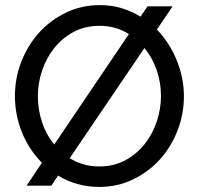

<svg xmlns="http://www.w3.org/2000/svg" viewBox="-20 -735 788 760"><path d="M39.1 -355Q39.1 -425.8 64.5 -491Q89.8 -556.2 135 -606Q180.2 -655.8 241.7 -685.3Q303.2 -714.8 375 -714.8Q419.9 -714.8 460.4 -702.9Q501 -690.9 536.1 -668.9L564 -710H663.1L601.1 -618.2Q651.9 -564.9 679.9 -495.4Q708 -425.8 708 -354Q708 -283.2 682.6 -218Q657.2 -152.8 612.5 -103.5Q567.9 -54.2 506.3 -24.7Q444.8 4.9 373 4.9Q327.1 4.9 286.1 -6.6Q245.1 -18.1 210 -40L183.1 0H85L146 -90.8Q95.2 -141.6 67.1 -210.7Q39.1 -279.8 39.1 -355ZM129.9 -355Q129.9 -300.8 146.5 -251Q163.1 -201.2 194.8 -163.1L490.2 -600.1Q437 -633.3 374 -632.8Q316.9 -632.8 272 -608.9Q227.1 -585 195.6 -545.9Q164.1 -506.8 147 -456.8Q129.9 -406.7 129.9 -355ZM255.9 -108.9Q309.1 -75.7 374 -76.2Q431.2 -76.2 476.1 -100.6Q521 -125 552.5 -164.6Q584 -204.1 600.6 -254.2Q617.2 -304.2 617.2 -355Q617.2 -409.2 600.1 -458Q583 -506.8 551.8 -544.9Z"/></svg>

Font: Raleway Medium
Style: Regular
Weight: 500
Designer: Matt McInerney, Pablo Impallari, Rodrigo Fuenzalida
Foundry: Matt McInerney, Pablo Impallari, Rodrigo Fuenzalida
Version: Version 3.000g; ttfautohint (v1.5) -l 8 -r 28 -G 28 -x 14 -D